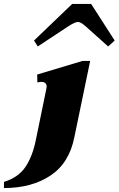

<svg xmlns="http://www.w3.org/2000/svg" viewBox="-81 -788 600 971"><path d="M91 -583 284 -768H380L499 -583L466 -553L351 -656Q327 -677 313 -677Q299 -677 266 -656L110 -553ZM-61 132Q13 109 48.5 55Q84 1 100 -79L153 -337L155 -349Q155 -374 127 -374Q122 -374 108 -371L107 -411L337 -480H375L295 -94Q269 37 174 100Q79 163 -61 163Z"/></svg>

Font: Taviraj Black
Style: Italic
Weight: 900
Italic angle: -12°
Designer: Katatrad Team
Foundry: CadsonDemak
Version: Version 1.001